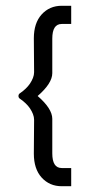

<svg xmlns="http://www.w3.org/2000/svg" viewBox="-20 -645 311 665"><path d="M110.4 -312.5Q161.1 -268.6 161.1 -233.4V-113.8Q161.1 -63 193.8 -63H226.6V0H193.8Q151.4 0 124 -30.3Q97.2 -60.1 97.2 -112.8L98.1 -230Q98.1 -239.7 94.2 -249.8Q90.3 -259.8 84 -269.3Q77.6 -278.8 68.8 -287.1Q60.1 -295.4 50.8 -301.8Q43.9 -305.7 43.9 -312.5Q43.9 -319.3 50.8 -323.2Q60.1 -329.6 68.8 -337.9Q77.6 -346.2 84 -355.7Q90.3 -365.2 94.2 -375.2Q98.1 -385.3 98.1 -395L97.2 -512.2Q97.2 -564.9 124 -594.7Q151.4 -625 193.8 -625H226.6V-562H193.8Q161.1 -562 161.1 -511.2V-391.6Q161.1 -356.4 110.4 -312.5Z"/></svg>

Font: Dima Nastaligh Tahriri
Style: regular
Weight: 400
Designer: R.Balvardi
Foundry: Dima Software Group
Version: Version 1.00;November 13, 2018;FontCreator 11.5.0.2427 64-bi